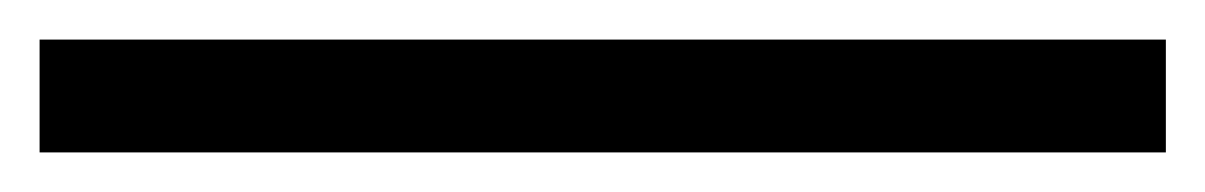

<svg xmlns="http://www.w3.org/2000/svg" viewBox="-28 -811 609 97"><path d="M561 -734H-8V-791H561Z"/></svg>

Font: Libra Sans Modern
Style: Italic
Weight: 400
Italic angle: -12°
Foundry: Stefan Peev, Context Ltd
Version: Version 1.000